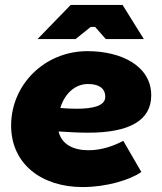

<svg xmlns="http://www.w3.org/2000/svg" viewBox="-20 -740 655 777"><path d="M314 17C412 17 506 -12 552 -44L479 -170C439 -149 391 -132 338 -132C279 -132 230 -154 217 -208C261 -205 301 -203 337 -203C506 -203 592 -254 592 -354C592 -474 470 -533 334 -533C160 -533 25 -397 25 -232C25 -75 150 17 314 17ZM562 -582 476 -720H266L132 -582H286L347 -631H365L408 -582ZM224 -303C241 -359 282 -400 336 -400C374 -400 406 -387 406 -348C406 -310 352 -300 291 -300C269 -300 246 -301 224 -303Z"/></svg>

Font: Fixel Display 20240404 Black
Style: Italic
Weight: 900
Italic angle: -10°
Designer: AlfaBravo + MacPaw
Foundry: Kyrylo Tkachov, Marchela Mozhyna, Serhii Makarenko, Maria Weinstein, Zakhar Kryvoshyya
Version: Version 1.211;Glyphs 3.2 (3225)